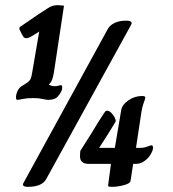

<svg xmlns="http://www.w3.org/2000/svg" viewBox="-20 -724 670 744"><path d="M42 -347Q42 -358 47 -369.5Q52 -381 62 -389Q67 -392 73.5 -396Q80 -400 87 -405Q96 -412 99 -419.5Q102 -427 104 -439L132 -602L125 -597Q111 -588 100 -582Q89 -576 82 -576Q74 -576 69.5 -583Q65 -590 56 -609Q55 -611 55 -614Q55 -617 57 -619.5Q59 -622 61 -622Q137 -675 165 -692Q174 -698 182.5 -701Q191 -704 205 -704Q210 -704 228 -702L189 -444Q186 -426 182 -415.5Q178 -405 170 -397V-395Q182 -390 191 -390Q201 -390 207 -392Q213 -394 216 -394Q219 -394 220 -391.5Q221 -389 221 -385Q221 -376 216 -367Q204 -346 192 -341.5Q180 -337 166 -337Q160 -337 145 -340.5Q130 -344 109 -344Q85 -344 68.5 -340.5Q52 -337 47 -337Q44 -337 43 -340Q42 -343 42 -347ZM69 -9Q69 -13 72 -17L399 -614Q407 -627 425 -635.5Q443 -644 470 -644Q490 -644 490 -634Q490 -631 487 -626L159 -30Q152 -16 134 -8Q116 0 88 0Q69 0 69 -9ZM399 -7 410 -89H324Q289 -89 290 -120L291 -139L336 -210Q344 -224 358 -246.5Q372 -269 382 -284Q386 -290 388.5 -292.5Q391 -295 395 -295Q403 -295 411.5 -286.5Q420 -278 425 -267.5Q430 -257 428 -253Q413 -227 388 -188L364 -151H425L450 -299Q454 -319 478 -335.5Q502 -352 531 -352Q538 -352 540.5 -350.5Q543 -349 543 -345Q543 -341 537 -326Q531 -311 528 -290L507 -151H524Q538 -151 551 -156Q564 -161 567 -161Q573 -161 573 -151Q573 -142 564.5 -127Q556 -112 540.5 -100.5Q525 -89 506 -89H496L486 -24Q485 -13 460 -6.5Q435 0 414 0Q404 0 401 -1.5Q398 -3 399 -7Z"/></svg>

Font: Charm
Style: Bold
Weight: 700
Designer: Katatrad Aksorn Co.,Ltd.
Foundry: Cadson Demak Co.,Ltd.
Version: Version 1.001